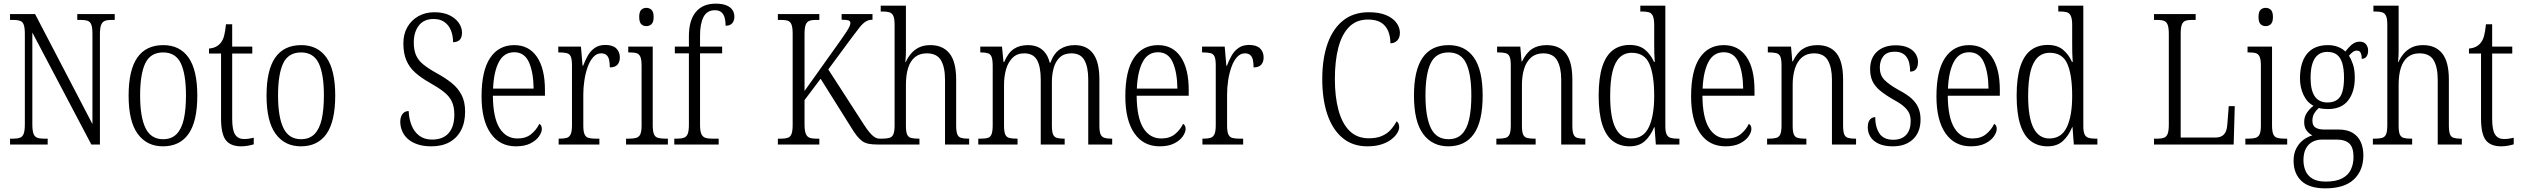

<svg xmlns="http://www.w3.org/2000/svg" viewBox="-20 -791 13801 1051"><path d="M35 0V-32H53Q76 -32 90 -37.5Q104 -43 110 -60Q116 -77 116 -111V-605Q116 -639 110 -655.5Q104 -672 90 -677Q76 -682 55 -682H35V-714H172L486 -112V-605Q486 -639 480 -655.5Q474 -672 460 -677Q446 -682 425 -682H403V-714H608V-682H589Q567 -682 553.5 -676.5Q540 -671 533.5 -654.5Q527 -638 527 -603V0H480L157 -613V-111Q157 -77 163 -60Q169 -43 183 -37.5Q197 -32 219 -32H241V0Z M872 10Q784 10 734 -58Q684 -126 684 -268Q684 -407 731.5 -475.5Q779 -544 874 -544Q964 -544 1012 -476Q1060 -408 1060 -268Q1060 -126 1012 -58Q964 10 872 10ZM873 -29Q919 -29 946.5 -57Q974 -85 986 -138Q998 -191 998 -268Q998 -386 969.5 -445Q941 -504 873 -504Q804 -504 775.5 -445Q747 -386 747 -268Q747 -151 776.5 -90Q806 -29 873 -29Z M1300 10Q1242 10 1216 -24Q1190 -58 1190 -143V-498H1124V-525Q1145 -527 1160.5 -534.5Q1176 -542 1187 -555Q1200 -570 1206.5 -594Q1213 -618 1217 -658H1251V-536H1361V-498H1251V-141Q1251 -79 1267 -54.5Q1283 -30 1315 -30Q1331 -30 1343 -32Q1355 -34 1369 -37V-1Q1356 3 1338 6.5Q1320 10 1300 10Z M1627 10Q1539 10 1489 -58Q1439 -126 1439 -268Q1439 -407 1486.5 -475.5Q1534 -544 1629 -544Q1719 -544 1767 -476Q1815 -408 1815 -268Q1815 -126 1767 -58Q1719 10 1627 10ZM1628 -29Q1674 -29 1701.5 -57Q1729 -85 1741 -138Q1753 -191 1753 -268Q1753 -386 1724.5 -445Q1696 -504 1628 -504Q1559 -504 1530.5 -445Q1502 -386 1502 -268Q1502 -151 1531.5 -90Q1561 -29 1628 -29Z M2341 10Q2298 10 2265.5 -1Q2233 -12 2212 -31Q2191 -50 2181 -74.5Q2171 -99 2171 -126Q2171 -142 2176.5 -155Q2182 -168 2192 -175.5Q2202 -183 2217 -183Q2219 -139 2233.5 -103.5Q2248 -68 2276 -47.5Q2304 -27 2345 -27Q2405 -27 2436 -62.5Q2467 -98 2467 -163Q2467 -207 2453 -236Q2439 -265 2409 -288.5Q2379 -312 2331 -339Q2285 -365 2253 -393.5Q2221 -422 2204.5 -460.5Q2188 -499 2188 -554Q2188 -604 2209.5 -642Q2231 -680 2269.5 -702Q2308 -724 2358 -724Q2407 -724 2440.5 -707.5Q2474 -691 2491.5 -665.5Q2509 -640 2509 -613Q2509 -585 2496 -572.5Q2483 -560 2460 -560Q2460 -596 2448.5 -624.5Q2437 -653 2413.5 -670Q2390 -687 2354 -687Q2300 -687 2272.5 -651Q2245 -615 2245 -558Q2245 -517 2257.5 -488.5Q2270 -460 2298 -437.5Q2326 -415 2371 -390Q2417 -365 2451.5 -337.5Q2486 -310 2506 -272.5Q2526 -235 2526 -180Q2526 -120 2503.5 -77.5Q2481 -35 2440 -12.5Q2399 10 2341 10Z M2804 10Q2715 10 2665.5 -61.5Q2616 -133 2616 -263Q2616 -404 2663 -474Q2710 -544 2795 -544Q2875 -544 2919 -480Q2963 -416 2963 -298V-267H2678Q2679 -147 2714.5 -90Q2750 -33 2813 -33Q2859 -33 2888 -57Q2917 -81 2932 -113Q2938 -110 2942 -103.5Q2946 -97 2946 -85Q2946 -67 2930.5 -44.5Q2915 -22 2883.5 -6Q2852 10 2804 10ZM2901 -306Q2900 -395 2875.5 -450Q2851 -505 2795 -505Q2739 -505 2711 -452Q2683 -399 2679 -306Z M3038 0V-32H3043Q3068 -32 3082.5 -36.5Q3097 -41 3104 -56.5Q3111 -72 3111 -106V-433Q3111 -466 3104.5 -481Q3098 -496 3082.5 -500Q3067 -504 3041 -504H3036V-536H3160L3169 -431H3172Q3183 -460 3197.5 -486Q3212 -512 3235.5 -528.5Q3259 -545 3293 -545Q3334 -545 3353.5 -526Q3373 -507 3373 -476Q3373 -452 3360 -437Q3347 -422 3318 -422Q3318 -447 3314 -464Q3310 -481 3299.5 -490Q3289 -499 3270 -499Q3246 -499 3227.5 -478.5Q3209 -458 3197 -424.5Q3185 -391 3179 -351.5Q3173 -312 3173 -275V-103Q3173 -71 3180 -55.5Q3187 -40 3202 -36Q3217 -32 3241 -32H3261V0Z M3407 0V-32H3423Q3448 -32 3463 -36.5Q3478 -41 3485 -56Q3492 -71 3492 -103V-431Q3492 -464 3485.5 -479.5Q3479 -495 3465.5 -499.5Q3452 -504 3427 -504H3419V-536H3553V-106Q3553 -73 3559.5 -57Q3566 -41 3581.5 -36.5Q3597 -32 3622 -32H3636V0ZM3518 -648Q3501 -648 3490 -659Q3479 -670 3479 -698Q3479 -726 3490 -737Q3501 -748 3518 -748Q3535 -748 3546.5 -737Q3558 -726 3558 -698Q3558 -670 3546.5 -659Q3535 -648 3518 -648Z M3671 0V-32H3687Q3709 -32 3723.5 -37Q3738 -42 3744.5 -58Q3751 -74 3751 -108V-499H3674V-536H3751V-593Q3751 -680 3789 -725.5Q3827 -771 3897 -771Q3933 -771 3955.5 -762Q3978 -753 3989 -737Q4000 -721 4000 -699Q4000 -685 3994.5 -673.5Q3989 -662 3978 -656Q3967 -650 3952 -650Q3952 -674 3947 -693Q3942 -712 3929.5 -723.5Q3917 -735 3893 -735Q3850 -735 3831 -698Q3812 -661 3812 -598V-536H3933V-499H3812V-108Q3812 -74 3819 -58Q3826 -42 3840.5 -37Q3855 -32 3877 -32H3914V0Z M4238 0V-32H4258Q4279 -32 4293 -37Q4307 -42 4313 -58.5Q4319 -75 4319 -108V-606Q4319 -639 4313 -655.5Q4307 -672 4293.5 -677Q4280 -682 4258 -682H4238V-714H4465V-682H4444Q4423 -682 4409.5 -676.5Q4396 -671 4390 -654.5Q4384 -638 4384 -605V-293L4582 -571Q4602 -599 4613.5 -617Q4625 -635 4630 -646Q4635 -657 4635 -665Q4635 -676 4624 -679.5Q4613 -683 4587 -683V-714H4756V-683Q4735 -683 4719 -673Q4703 -663 4686 -642Q4669 -621 4644 -587L4514 -411L4705 -115Q4724 -85 4739 -67Q4754 -49 4767.5 -40.5Q4781 -32 4795 -32H4799V0H4782Q4754 0 4734.5 -4Q4715 -8 4700 -18.5Q4685 -29 4670 -48Q4655 -67 4637 -97L4472 -360L4384 -243V-111Q4384 -77 4390.5 -60Q4397 -43 4410.5 -37.5Q4424 -32 4446 -32H4465V0Z M4798 0V-32H4809Q4834 -32 4849 -36.5Q4864 -41 4870.5 -56.5Q4877 -72 4877 -105V-656Q4877 -689 4870 -704Q4863 -719 4849 -723.5Q4835 -728 4813 -728H4801V-760H4939V-514Q4939 -502 4938.5 -489.5Q4938 -477 4937 -466.5Q4936 -456 4936 -451H4938Q4949 -476 4966.5 -497Q4984 -518 5010 -531Q5036 -544 5073 -544Q5141 -544 5177.5 -498.5Q5214 -453 5214 -356V-105Q5214 -72 5220 -56.5Q5226 -41 5240.5 -36.5Q5255 -32 5279 -32H5285V0H5153V-354Q5153 -424 5130.5 -461.5Q5108 -499 5053 -499Q5015 -499 4989.5 -479Q4964 -459 4951.5 -420.5Q4939 -382 4939 -326V-102Q4939 -70 4945.5 -55Q4952 -40 4967.5 -36Q4983 -32 5007 -32H5013V0Z M5335 0V-32H5348Q5374 -32 5388 -36.5Q5402 -41 5408 -57Q5414 -73 5414 -106V-430Q5414 -463 5408 -479Q5402 -495 5388 -499.5Q5374 -504 5350 -504H5346V-536H5465L5473 -452H5477Q5498 -502 5529.5 -523Q5561 -544 5606 -544Q5637 -544 5660.5 -534Q5684 -524 5701 -502.5Q5718 -481 5726 -448H5730Q5749 -500 5783 -522Q5817 -544 5863 -544Q5929 -544 5963.5 -498Q5998 -452 5998 -356V-104Q5998 -71 6004.5 -56Q6011 -41 6025.5 -36.5Q6040 -32 6065 -32H6068V0H5937V-355Q5937 -424 5916 -461.5Q5895 -499 5845 -499Q5805 -499 5781.5 -477Q5758 -455 5748 -419.5Q5738 -384 5738 -341V-105Q5738 -72 5744 -56.5Q5750 -41 5764.5 -36.5Q5779 -32 5803 -32H5808V0H5677V-355Q5677 -426 5656.5 -462.5Q5636 -499 5586 -499Q5547 -499 5522.5 -474.5Q5498 -450 5487 -411Q5476 -372 5476 -326V-103Q5476 -71 5482.5 -55.5Q5489 -40 5504.5 -36Q5520 -32 5545 -32H5550V0Z M6328 10Q6239 10 6189.5 -61.5Q6140 -133 6140 -263Q6140 -404 6187 -474Q6234 -544 6319 -544Q6399 -544 6443 -480Q6487 -416 6487 -298V-267H6202Q6203 -147 6238.5 -90Q6274 -33 6337 -33Q6383 -33 6412 -57Q6441 -81 6456 -113Q6462 -110 6466 -103.5Q6470 -97 6470 -85Q6470 -67 6454.5 -44.5Q6439 -22 6407.5 -6Q6376 10 6328 10ZM6425 -306Q6424 -395 6399.5 -450Q6375 -505 6319 -505Q6263 -505 6235 -452Q6207 -399 6203 -306Z M6562 0V-32H6567Q6592 -32 6606.5 -36.5Q6621 -41 6628 -56.5Q6635 -72 6635 -106V-433Q6635 -466 6628.5 -481Q6622 -496 6606.5 -500Q6591 -504 6565 -504H6560V-536H6684L6693 -431H6696Q6707 -460 6721.5 -486Q6736 -512 6759.5 -528.5Q6783 -545 6817 -545Q6858 -545 6877.5 -526Q6897 -507 6897 -476Q6897 -452 6884 -437Q6871 -422 6842 -422Q6842 -447 6838 -464Q6834 -481 6823.5 -490Q6813 -499 6794 -499Q6770 -499 6751.5 -478.5Q6733 -458 6721 -424.5Q6709 -391 6703 -351.5Q6697 -312 6697 -275V-103Q6697 -71 6704 -55.5Q6711 -40 6726 -36Q6741 -32 6765 -32H6785V0Z M7465 10Q7384 10 7329 -36Q7274 -82 7246 -164.5Q7218 -247 7218 -358Q7218 -470 7247 -552Q7276 -634 7332.5 -679Q7389 -724 7473 -724Q7529 -724 7566.5 -708.5Q7604 -693 7623.5 -667Q7643 -641 7643 -611Q7643 -585 7628.5 -569.5Q7614 -554 7591 -554Q7591 -591 7579 -620.5Q7567 -650 7540.5 -667Q7514 -684 7468 -684Q7405 -684 7365 -643.5Q7325 -603 7306 -530Q7287 -457 7287 -358Q7287 -261 7307 -187.5Q7327 -114 7368 -74Q7409 -34 7473 -34Q7515 -34 7544 -46.5Q7573 -59 7592 -80Q7611 -101 7625 -127Q7632 -122 7635.5 -114Q7639 -106 7639 -94Q7639 -80 7628 -62Q7617 -44 7595.5 -27.5Q7574 -11 7541.5 -0.5Q7509 10 7465 10Z M7908 10Q7820 10 7770 -58Q7720 -126 7720 -268Q7720 -407 7767.5 -475.5Q7815 -544 7910 -544Q8000 -544 8048 -476Q8096 -408 8096 -268Q8096 -126 8048 -58Q8000 10 7908 10ZM7909 -29Q7955 -29 7982.5 -57Q8010 -85 8022 -138Q8034 -191 8034 -268Q8034 -386 8005.5 -445Q7977 -504 7909 -504Q7840 -504 7811.5 -445Q7783 -386 7783 -268Q7783 -151 7812.5 -90Q7842 -29 7909 -29Z M8171 0V-32H8181Q8207 -32 8222 -36.5Q8237 -41 8243.5 -56.5Q8250 -72 8250 -105V-433Q8250 -466 8243.5 -481Q8237 -496 8222 -500Q8207 -504 8183 -504H8175V-536H8302L8309 -455H8312Q8335 -503 8367 -523.5Q8399 -544 8446 -544Q8516 -544 8551.5 -498.5Q8587 -453 8587 -355V-105Q8587 -72 8593 -56.5Q8599 -41 8613.5 -36.5Q8628 -32 8652 -32H8658V0H8526V-355Q8526 -421 8504 -460Q8482 -499 8428 -499Q8388 -499 8362 -477Q8336 -455 8323.5 -416Q8311 -377 8311 -326V-102Q8311 -70 8317.5 -55Q8324 -40 8339 -36Q8354 -32 8379 -32H8386V0Z M8900 10Q8847 10 8809 -18.5Q8771 -47 8751 -108.5Q8731 -170 8731 -267Q8731 -365 8751 -426.5Q8771 -488 8809 -516.5Q8847 -545 8901 -545Q8953 -545 8984.5 -519Q9016 -493 9034 -452H9038Q9036 -476 9035.5 -502.5Q9035 -529 9035 -555V-654Q9035 -688 9027.5 -704Q9020 -720 9005.5 -724Q8991 -728 8968 -728H8959V-760H9096V-101Q9096 -70 9103 -55.5Q9110 -41 9124.5 -36.5Q9139 -32 9163 -32H9173V0H9044L9037 -95H9035Q9015 -47 8983.5 -18.5Q8952 10 8900 10ZM8910 -33Q8976 -33 9005.5 -94.5Q9035 -156 9035 -266Q9035 -381 9008.5 -441.5Q8982 -502 8912 -502Q8872 -502 8845.5 -476Q8819 -450 8806.5 -398Q8794 -346 8794 -265Q8794 -147 8823.5 -90Q8853 -33 8910 -33Z M9425 10Q9336 10 9286.5 -61.5Q9237 -133 9237 -263Q9237 -404 9284 -474Q9331 -544 9416 -544Q9496 -544 9540 -480Q9584 -416 9584 -298V-267H9299Q9300 -147 9335.5 -90Q9371 -33 9434 -33Q9480 -33 9509 -57Q9538 -81 9553 -113Q9559 -110 9563 -103.5Q9567 -97 9567 -85Q9567 -67 9551.5 -44.5Q9536 -22 9504.5 -6Q9473 10 9425 10ZM9522 -306Q9521 -395 9496.5 -450Q9472 -505 9416 -505Q9360 -505 9332 -452Q9304 -399 9300 -306Z M9653 0V-32H9663Q9689 -32 9704 -36.5Q9719 -41 9725.5 -56.5Q9732 -72 9732 -105V-433Q9732 -466 9725.5 -481Q9719 -496 9704 -500Q9689 -504 9665 -504H9657V-536H9784L9791 -455H9794Q9817 -503 9849 -523.5Q9881 -544 9928 -544Q9998 -544 10033.5 -498.5Q10069 -453 10069 -355V-105Q10069 -72 10075 -56.5Q10081 -41 10095.5 -36.5Q10110 -32 10134 -32H10140V0H10008V-355Q10008 -421 9986 -460Q9964 -499 9910 -499Q9870 -499 9844 -477Q9818 -455 9805.5 -416Q9793 -377 9793 -326V-102Q9793 -70 9799.5 -55Q9806 -40 9821 -36Q9836 -32 9861 -32H9868V0Z M10341 10Q10295 10 10264.5 -4Q10234 -18 10219 -41.5Q10204 -65 10204 -94Q10204 -114 10210 -126.5Q10216 -139 10225.5 -144.5Q10235 -150 10245 -150Q10245 -95 10268 -60.5Q10291 -26 10343 -26Q10390 -26 10414.5 -53Q10439 -80 10439 -128Q10439 -152 10431 -170.5Q10423 -189 10403 -207Q10383 -225 10346 -245Q10299 -272 10271 -295.5Q10243 -319 10230 -346.5Q10217 -374 10217 -412Q10217 -474 10255 -508.5Q10293 -543 10357 -543Q10397 -543 10424.5 -530.5Q10452 -518 10465.5 -497Q10479 -476 10479 -451Q10479 -427 10468.5 -413Q10458 -399 10436 -399Q10436 -454 10415 -481Q10394 -508 10352 -508Q10309 -508 10289.5 -483.5Q10270 -459 10270 -421Q10270 -380 10295 -354Q10320 -328 10374 -298Q10418 -275 10443.5 -252Q10469 -229 10481 -201Q10493 -173 10493 -137Q10493 -68 10452 -29Q10411 10 10341 10Z M10768 10Q10679 10 10629.5 -61.5Q10580 -133 10580 -263Q10580 -404 10627 -474Q10674 -544 10759 -544Q10839 -544 10883 -480Q10927 -416 10927 -298V-267H10642Q10643 -147 10678.5 -90Q10714 -33 10777 -33Q10823 -33 10852 -57Q10881 -81 10896 -113Q10902 -110 10906 -103.5Q10910 -97 10910 -85Q10910 -67 10894.5 -44.5Q10879 -22 10847.5 -6Q10816 10 10768 10ZM10865 -306Q10864 -395 10839.5 -450Q10815 -505 10759 -505Q10703 -505 10675 -452Q10647 -399 10643 -306Z M11188 10Q11135 10 11097 -18.5Q11059 -47 11039 -108.5Q11019 -170 11019 -267Q11019 -365 11039 -426.5Q11059 -488 11097 -516.5Q11135 -545 11189 -545Q11241 -545 11272.5 -519Q11304 -493 11322 -452H11326Q11324 -476 11323.5 -502.5Q11323 -529 11323 -555V-654Q11323 -688 11315.5 -704Q11308 -720 11293.5 -724Q11279 -728 11256 -728H11247V-760H11384V-101Q11384 -70 11391 -55.5Q11398 -41 11412.5 -36.5Q11427 -32 11451 -32H11461V0H11332L11325 -95H11323Q11303 -47 11271.5 -18.5Q11240 10 11188 10ZM11198 -33Q11264 -33 11293.5 -94.5Q11323 -156 11323 -266Q11323 -381 11296.5 -441.5Q11270 -502 11200 -502Q11160 -502 11133.5 -476Q11107 -450 11094.5 -398Q11082 -346 11082 -265Q11082 -147 11111.5 -90Q11141 -33 11198 -33Z M11771 0V-32H11792Q11813 -32 11826.5 -37.5Q11840 -43 11846 -59.5Q11852 -76 11852 -110V-604Q11852 -638 11846 -654.5Q11840 -671 11826.5 -676.5Q11813 -682 11791 -682H11771V-714H11999V-682H11978Q11956 -682 11942.5 -677Q11929 -672 11923 -655.5Q11917 -639 11917 -606V-38H12105Q12130 -38 12144.5 -47.5Q12159 -57 12165.5 -75Q12172 -93 12173 -119L12180 -210H12213L12207 0Z M12271 0V-32H12287Q12312 -32 12327 -36.5Q12342 -41 12349 -56Q12356 -71 12356 -103V-431Q12356 -464 12349.5 -479.5Q12343 -495 12329.5 -499.5Q12316 -504 12291 -504H12283V-536H12417V-106Q12417 -73 12423.5 -57Q12430 -41 12445.5 -36.5Q12461 -32 12486 -32H12500V0ZM12382 -648Q12365 -648 12354 -659Q12343 -670 12343 -698Q12343 -726 12354 -737Q12365 -748 12382 -748Q12399 -748 12410.5 -737Q12422 -726 12422 -698Q12422 -670 12410.5 -659Q12399 -648 12382 -648Z M12709 240Q12621 240 12578 199.5Q12535 159 12535 89Q12535 49 12550.5 20Q12566 -9 12589.5 -26Q12613 -43 12638 -50Q12621 -58 12607 -75.5Q12593 -93 12593 -123Q12593 -152 12608 -174Q12623 -196 12644 -212Q12609 -230 12589.5 -271Q12570 -312 12570 -361Q12570 -450 12609 -497Q12648 -544 12723 -544Q12754 -544 12779 -534Q12804 -524 12818 -509Q12827 -519 12838 -532Q12849 -545 12864 -554Q12879 -563 12897 -563Q12920 -563 12931.5 -548.5Q12943 -534 12943 -514Q12943 -495 12934.5 -482Q12926 -469 12908 -469Q12908 -490 12902 -502Q12896 -514 12882 -514Q12870 -514 12860 -507Q12850 -500 12838 -486Q12851 -466 12860.5 -437.5Q12870 -409 12870 -364Q12870 -288 12833.5 -241Q12797 -194 12723 -194Q12713 -194 12697 -195.5Q12681 -197 12673 -200Q12660 -189 12649 -172Q12638 -155 12638 -130Q12638 -104 12654.5 -93Q12671 -82 12703 -82H12780Q12829 -82 12859 -63.5Q12889 -45 12903 -13Q12917 19 12917 59Q12917 142 12865 191Q12813 240 12709 240ZM12711 203Q12767 203 12800.5 185.5Q12834 168 12848.5 137.5Q12863 107 12863 68Q12863 17 12840.5 -5Q12818 -27 12769 -27H12691Q12663 -27 12640 -15.5Q12617 -4 12603 21Q12589 46 12589 86Q12589 118 12600.5 144.5Q12612 171 12638.5 187Q12665 203 12711 203ZM12721 -230Q12752 -230 12772.5 -244Q12793 -258 12802 -288.5Q12811 -319 12811 -365Q12811 -415 12801 -446.5Q12791 -478 12771 -492.5Q12751 -507 12719 -507Q12690 -507 12669.5 -491.5Q12649 -476 12638.5 -444.5Q12628 -413 12628 -364Q12628 -297 12651 -263.5Q12674 -230 12721 -230Z M12969 0V-32H12980Q13005 -32 13020 -36.5Q13035 -41 13041.5 -56.5Q13048 -72 13048 -105V-656Q13048 -689 13041 -704Q13034 -719 13020 -723.5Q13006 -728 12984 -728H12972V-760H13110V-514Q13110 -502 13109.5 -489.5Q13109 -477 13108 -466.5Q13107 -456 13107 -451H13109Q13120 -476 13137.5 -497Q13155 -518 13181 -531Q13207 -544 13244 -544Q13312 -544 13348.5 -498.5Q13385 -453 13385 -356V-105Q13385 -72 13391 -56.5Q13397 -41 13411.5 -36.5Q13426 -32 13450 -32H13456V0H13324V-354Q13324 -424 13301.5 -461.5Q13279 -499 13224 -499Q13186 -499 13160.5 -479Q13135 -459 13122.5 -420.5Q13110 -382 13110 -326V-102Q13110 -70 13116.5 -55Q13123 -40 13138.5 -36Q13154 -32 13178 -32H13184V0Z M13671 10Q13613 10 13587 -24Q13561 -58 13561 -143V-498H13495V-525Q13516 -527 13531.5 -534.5Q13547 -542 13558 -555Q13571 -570 13577.5 -594Q13584 -618 13588 -658H13622V-536H13732V-498H13622V-141Q13622 -79 13638 -54.5Q13654 -30 13686 -30Q13702 -30 13714 -32Q13726 -34 13740 -37V-1Q13727 3 13709 6.5Q13691 10 13671 10Z"/></svg>

Font: Noto Serif Khmer Condensed Light
Style: Regular
Weight: 300
Width: 3
Designer: Danh Hong and the Monotype Design Team
Foundry: Monotype Imaging Inc.
Version: Version 2.004